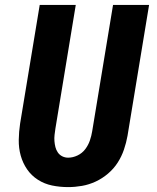

<svg xmlns="http://www.w3.org/2000/svg" viewBox="-20 -755 640 783"><path d="M258 8Q224 8 192.5 1.5Q161 -5 134.5 -22Q108 -39 90.5 -64.5Q73 -90 64.5 -120.5Q56 -151 56.5 -184.5Q57 -218 62 -251L142 -735H289L206 -231Q204 -218 202.5 -205Q201 -192 202 -179.5Q203 -167 206 -155Q209 -143 216 -133Q223 -123 234 -117.5Q245 -112 258 -112Q277 -112 296 -121Q315 -130 327.5 -146.5Q340 -163 346.5 -182Q353 -201 356 -220L441 -735H588L500 -201Q495 -173 485.5 -145Q476 -117 460 -92Q444 -67 420.5 -47Q397 -27 370 -14.5Q343 -2 314.5 3Q286 8 258 8Z"/></svg>

Font: Iosevka Heavy Extended Oblique
Style: Regular
Weight: 900
Width: 7
Italic angle: -9°
Monospace: yes
Designer: Belleve Invis
Foundry: Belleve Invis
Version: Version 32.5.0; ttfautohint (v1.8.4)